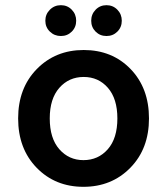

<svg xmlns="http://www.w3.org/2000/svg" viewBox="-20 -709 645 741"><path d="M303 -516Q413 -516 484 -442.5Q555 -369 555 -252Q555 -135 483 -61.5Q411 12 302 12Q193 12 121.5 -61.5Q50 -135 50 -252Q50 -369 122 -442.5Q194 -516 303 -516ZM302 -91Q359 -91 396 -133Q433 -175 433 -252Q433 -328 396.5 -370Q360 -412 303 -412Q246 -412 209 -370Q172 -328 172 -252Q172 -175 209 -133Q246 -91 302 -91ZM257 -587Q240 -570 215 -570Q190 -570 172.5 -587Q155 -604 155 -629Q155 -654 172.5 -671.5Q190 -689 215 -689Q240 -689 257 -671.5Q274 -654 274 -629Q274 -604 257 -587ZM433 -587Q416 -570 391 -570Q366 -570 349 -587Q332 -604 332 -629Q332 -654 349 -671.5Q366 -689 391 -689Q416 -689 433 -671.5Q450 -654 450 -629Q450 -604 433 -587Z"/></svg>

Font: AWOL-DM SemiBold
Style: Regular
Weight: 600
Designer: Colophon Foundry, Jonny Pinhorn, Mikhail Sharanda
Foundry: Colophon Foundry
Version: Version 1.000;Glyphs 3.2.3 (3260)